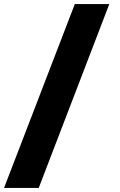

<svg xmlns="http://www.w3.org/2000/svg" viewBox="-26 -822 594 952"><path d="M-6 110 345 -802H516L166 110Z"/></svg>

Font: Literata Black
Style: Regular
Weight: 900
Designer: Latin by Veronika Burian and Jose Scaglione. Greek by Irene Vlachou. Cyrillic by Vera Evstafieva.
Foundry: TypeTogether
Version: Version 3.103;gftools[0.9.29]